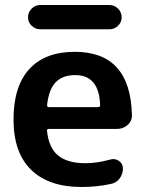

<svg xmlns="http://www.w3.org/2000/svg" viewBox="-20 -737 586 767"><path d="M281 -437Q230 -437 202.5 -408.5Q175 -380 168 -317Q168 -309 176 -309H372Q380 -309 380 -317Q376 -437 281 -437ZM306 10Q175 10 104.5 -58.5Q34 -127 34 -260Q34 -392 97 -461Q160 -530 279 -530Q501 -530 507 -278Q508 -254 490 -238Q472 -222 448 -222H175Q166 -222 168 -213Q175 -146 212.5 -115.5Q250 -85 322 -85Q367 -85 422 -100Q440 -105 455.5 -94Q471 -83 471 -64Q471 -41 457.5 -23.5Q444 -6 422 -2Q366 10 306 10ZM417 -717Q437 -717 451.5 -702.5Q466 -688 466 -668Q466 -648 451.5 -634Q437 -620 417 -620H141Q121 -620 106.5 -634Q92 -648 92 -668Q92 -688 106.5 -702.5Q121 -717 141 -717Z"/></svg>

Font: Rounded Mplus 1c Bold
Style: Bold
Weight: 700
Version: Version 1.059.20150529